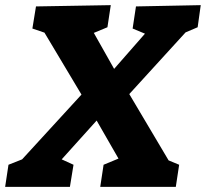

<svg xmlns="http://www.w3.org/2000/svg" viewBox="-42 -727 801 747"><path d="M727 -621 680 -601 461 -361 614 -103 655 -86 642 0H348L361 -86L419 -110L334 -258L198 -107L244 -86L230 0H-22L-9 -86L44 -107L275 -359L131 -600L84 -616L98 -702L389 -707L376 -621L323 -599L402 -459L522 -596L474 -616L487 -702L739 -707Z"/></svg>

Font: Bitter Pro ExtraBold
Style: Italic
Weight: 800
Italic angle: -9°
Designer: Sol Matas, and Bitter project Authors
Foundry: Sol Matas
Version: Version 1.010